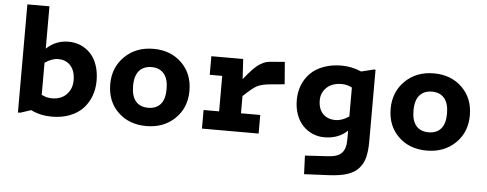

<svg xmlns="http://www.w3.org/2000/svg" viewBox="-57 -864 3183 1256"><g transform="rotate(5 1534.5 -235.5)"><path d="M220.2 -710V-432.1Q281.2 -490.2 365.2 -490.2Q408.2 -490.2 445.3 -474.4Q482.4 -458.5 510.3 -429Q538.1 -399.4 554 -353.8Q569.8 -308.1 569.8 -252Q569.8 -196.8 552 -149.7Q534.2 -102.5 500.5 -67.4Q466.8 -32.2 414.8 -12.2Q362.8 7.8 297.9 7.8Q223.1 7.8 160.2 -22.9L90.8 0H75.2V-710ZM307.1 -371.1Q265.6 -371.1 220.2 -338.9V-128.9Q252.4 -111.8 287.1 -111.8Q349.6 -111.8 384.8 -148.9Q419.9 -186 419.9 -241.2Q419.9 -302.2 389.6 -336.7Q359.4 -371.1 307.1 -371.1Z M918.9 15.1Q805.2 15.1 732.9 -54.9Q660.6 -125 660.6 -237.8Q660.6 -347.7 734.4 -419.9Q808.1 -492.2 922.9 -492.2Q1036.1 -492.2 1108.4 -421.6Q1180.7 -351.1 1180.7 -238.8Q1180.7 -127.9 1107.2 -56.4Q1033.7 15.1 918.9 15.1ZM920.9 -105Q973.1 -105 1002 -137.7Q1030.8 -170.4 1030.8 -237.8Q1030.8 -303.7 1002.2 -337.9Q973.6 -372.1 920.9 -372.1Q869.1 -372.1 839.8 -339.1Q810.5 -306.2 810.5 -238.8Q810.5 -172.4 839.1 -138.7Q867.7 -105 920.9 -105Z M1283.7 -122.1H1385.7V-355H1303.7V-477.1H1512.7L1520.5 -345.2Q1552.7 -386.2 1577.9 -412.1Q1603 -438 1624.3 -451.2Q1645.5 -464.4 1661.6 -469Q1677.7 -473.6 1699.7 -475.1L1785.6 -481.9L1797.4 -335.9L1711.4 -328.1Q1649.9 -322.8 1619.4 -307.6Q1588.9 -292.5 1529.3 -234.9V-122.1H1655.8V0H1283.7Z M1885.3 -241.2Q1885.3 -293.9 1903.3 -339.1Q1921.4 -384.3 1955.1 -418Q1988.8 -451.7 2041.3 -470.9Q2093.8 -490.2 2158.2 -490.2Q2226.1 -490.2 2288.1 -462.9L2370.1 -482.9H2381.3V-13.2Q2381.3 50.3 2370.6 92.8Q2359.9 135.3 2332.3 166Q2304.7 196.8 2257.8 212.2Q2210.9 227.5 2139.2 231L1975.1 238.8L1970.2 117.2L2124.5 107.9Q2185.5 104.5 2211.4 76.4Q2237.3 48.3 2237.3 -9.8V-69.8Q2178.2 -13.2 2085.4 -13.2Q2045.4 -13.2 2009.5 -28.3Q1973.6 -43.5 1945.8 -71.8Q1918 -100.1 1901.6 -143.8Q1885.3 -187.5 1885.3 -241.2ZM2035.2 -252Q2035.2 -194.8 2065.9 -163.3Q2096.7 -131.8 2148.4 -131.8Q2191.4 -131.8 2237.3 -163.1V-353Q2205.1 -370.1 2169.4 -370.1Q2106.9 -370.1 2071 -335.9Q2035.2 -301.8 2035.2 -252Z M2760.3 15.1Q2646.5 15.1 2574.2 -54.9Q2502 -125 2502 -237.8Q2502 -347.7 2575.7 -419.9Q2649.4 -492.2 2764.2 -492.2Q2877.4 -492.2 2949.7 -421.6Q3022 -351.1 3022 -238.8Q3022 -127.9 2948.5 -56.4Q2875 15.1 2760.3 15.1ZM2762.2 -105Q2814.5 -105 2843.3 -137.7Q2872.1 -170.4 2872.1 -237.8Q2872.1 -303.7 2843.5 -337.9Q2814.9 -372.1 2762.2 -372.1Q2710.4 -372.1 2681.2 -339.1Q2651.9 -306.2 2651.9 -238.8Q2651.9 -172.4 2680.4 -138.7Q2709 -105 2762.2 -105Z"/></g></svg>

Font: IntelOne Mono Bold
Style: Regular
Weight: 700
Designer: Fred Shallcrass
Foundry: Frere-Jones Type LLC
Version: Version 1.200;hotconv 1.1.0;makeotfexe 2.6.0;FJTRelease1.2